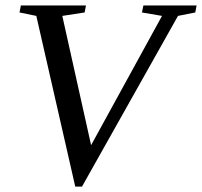

<svg xmlns="http://www.w3.org/2000/svg" viewBox="-20 -675 747 710"><path d="M707 -654.8 702.1 -628.9 638.2 -616.2 283.2 15.1H258.3L114.3 -616.2L52.2 -628.9L57.1 -654.8H297.9L293 -628.9L210.4 -616.2L316.9 -138.2L579.1 -616.2L504.9 -628.9L510.3 -654.8Z"/></svg>

Font: Tinos
Style: Italic
Weight: 400
Italic angle: -16.333°
Designer: Steve Matteson
Foundry: Monotype Imaging Inc.
Version: Version 1.32